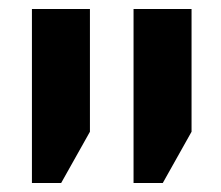

<svg xmlns="http://www.w3.org/2000/svg" viewBox="-20 -620 492 427"><path d="M277 -600H406V-327L342 -213H277ZM51 -600H180V-327L116 -213H51Z"/></svg>

Font: Noto Sans Hebrew Cond
Style: Bold
Weight: 700
Width: 2
Designer: Monotype Design Team
Foundry: Monotype Imaging Inc.
Version: Version 1.000